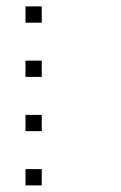

<svg xmlns="http://www.w3.org/2000/svg" viewBox="-20 -628 373 590"><path d="M108.3 -108.3V-58.3H58.3V-108.3ZM108.3 -275V-225H58.3V-275ZM108.3 -441.7V-391.7H58.3V-441.7ZM108.3 -608.3V-558.3H58.3V-608.3Z"/></svg>

Font: 0xA000-Boxes
Style: Boxes
Weight: 400
Version: Version 0.1